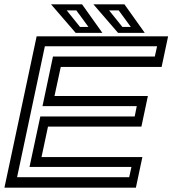

<svg xmlns="http://www.w3.org/2000/svg" viewBox="-30 -868 797 888"><path d="M-9.5 0 139.5 -700H747.5L717.5 -558.5H251L222 -424H654L624 -282.5H192L162 -141.5H628.5L598.5 0ZM49 -48.5H567.5L578 -96H106.5L156.5 -329.5H593L602.5 -377H166.5L215 -606.5H686L696.5 -654H177.5ZM639.5 -716H516L402 -848H545.5ZM575 -743.5 519 -820H474.5L536 -743.5ZM443.5 -716H320L206 -848H349.5ZM379 -743.5 323 -820H278.5L340 -743.5Z"/></svg>

Font: Tourney Expanded Medium
Style: Italic
Weight: 500
Width: 7
Italic angle: -12°
Designer: Tyler Finck
Foundry: Etcetera Type Co
Version: Version 1.010; ttfautohint (v1.8.3)